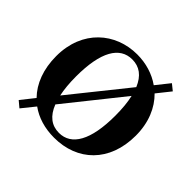

<svg xmlns="http://www.w3.org/2000/svg" viewBox="-151 -732 926 926"><g transform="rotate(45 311.5 -269.0)"><path d="M311 16C469 16 583 -90 583 -270C583 -359 552 -430 503 -478L558 -547L527 -572L472 -503C427 -535 371 -552 311 -552C164 -552 40 -448 40 -270C40 -181 68 -109 116 -60L62 8L93 34L147 -33C191 -1 247 16 311 16ZM188 -149C181 -182 177 -222 177 -268C177 -437 226 -518 311 -518C360 -518 396 -492 419 -437ZM311 -17C261 -17 224 -45 202 -102L433 -391C441 -357 445 -316 445 -268C445 -100 396 -17 311 -17Z"/></g></svg>

Font: Noto Serif CJK KR
Style: Bold
Weight: 700
Designer: Ryoko NISHIZUKA 西塚涼子 (kana & ideographs); Frank Grießhammer (Latin, Greek & Cyrillic); Wenlong ZHANG 张文龙 (bopomofo); San
Foundry: Adobe
Version: Version 2.001;hotconv 1.1.0;makeotfexe 2.6.0